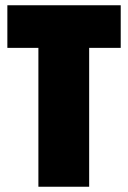

<svg xmlns="http://www.w3.org/2000/svg" viewBox="-20 -710 487 730"><path d="M126 -528H8V-690H439V-528H319V0H126Z"/></svg>

Font: Decalotype Black
Style: Regular
Weight: 900
Designer: Alfredo Marco Pradil
Foundry: Alfredo Marco Pradil
Version: Version 1.0